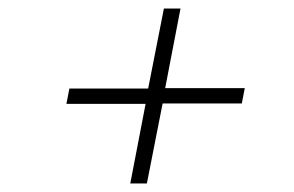

<svg xmlns="http://www.w3.org/2000/svg" viewBox="-20 -576 690 451"><path d="M286 -145 322 -332H136L143 -368H328L365 -556H404L368 -369H555L548 -333H362L325 -145Z"/></svg>

Font: REM Thin
Style: Italic
Weight: 250
Italic angle: -11°
Designer: Octavio Pardo
Foundry: Ashler Design
Version: Version 1.005;gftools[0.9.28]